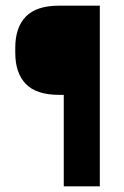

<svg xmlns="http://www.w3.org/2000/svg" viewBox="-20 -659 437 679"><path d="M189.5 -323.5Q108.5 -323.5 71.2 -362.2Q34 -401 34 -472V-490.5Q34 -562 71.5 -600.5Q109 -639 189.5 -639H236.5L237 -323.5ZM333 0H205.5V-639H333Z"/></svg>

Font: Anek Latin SemiBold
Style: Regular
Weight: 600
Designer: Yesha Goshar
Foundry: Ek Type
Version: Version 1.003